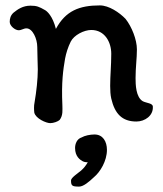

<svg xmlns="http://www.w3.org/2000/svg" viewBox="-20 -452 605 711"><path d="M509 -77C483 -92 482 -139 482 -163C482 -202 487 -236 487 -269C487 -305 468 -353 445 -382C422 -406 383 -432 350 -432C274 -432 223 -412 187 -345C175 -393 154 -411 146 -415C125 -427 116 -431 93 -431C65 -431 46 -418 30 -405C19 -395 16 -383 16 -371C16 -356 36 -340 49 -340C60 -340 67 -347 78 -347C101 -347 118 -308 118 -278C118 -245 120 -220 120 -195C120 -159 115 -114 108 -73C105 -60 106 -43 107 -35C112 -13 151 4 166 4C178 4 195 -2 201 -8C214 -25 211 -45 211 -62C207 -148 214 -194 221 -235C225 -256 232 -278 242 -298C254 -322 291 -341 318 -341C368 -341 392 -296 392 -253C392 -209 388 -172 388 -134C388 -117 389 -100 392 -87C405 -31 432 -2 485 -2C517 -2 548 -24 546 -57C546 -70 523 -70 509 -77ZM305 149C298 161 291 170 281 179C268 190 243 206 243 216C243 236 247 239 273 239C289 239 310 221 328 204C351 185 376 144 376 103C376 72 361 46 330 46C314 46 294 50 282 57C266 62 258 79 258 96C258 128 277 140 286 145C292 149 305 149 305 149Z"/></svg>

Font: Itim
Style: Regular
Weight: 400
Designer: CadsonDemak Team
Foundry: Pablo Impallari
Version: Version 1.002;PS 001.002;hotconv 1.0.88;makeotf.lib2.5.64775